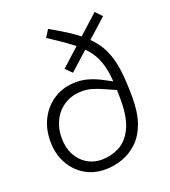

<svg xmlns="http://www.w3.org/2000/svg" viewBox="-140 -868 867 977"><g transform="rotate(-20 293.5 -379.0)"><path d="M276 -512 242 -545 485 -765 518 -730ZM264 7Q200 7 151.5 -23Q103 -53 75.5 -105Q48 -157 48 -222Q48 -291 76.5 -345Q105 -399 156 -430.5Q207 -462 274 -462Q310 -462 344 -451.5Q378 -441 411 -423L471 -391L465 -349L399 -378Q366 -393 340 -400.5Q314 -408 289 -408Q231 -408 190.5 -382Q150 -356 129 -313.5Q108 -271 108 -220Q108 -166 129 -127Q150 -88 185 -67Q220 -46 262 -46Q313 -46 357.5 -68.5Q402 -91 429.5 -146.5Q457 -202 457 -298Q457 -377 450.5 -432Q444 -487 425.5 -528.5Q407 -570 369 -606.5Q331 -643 268 -685L208 -725L233 -765L291 -731Q364 -688 409.5 -645Q455 -602 478 -552Q501 -502 509 -438Q517 -374 517 -290Q517 -206 495.5 -149Q474 -92 437 -58Q400 -24 355 -8.5Q310 7 264 7Z"/></g></svg>

Font: REM Medium ExtraLight
Style: Regular
Weight: 250
Version: Version 1.005;gftools[0.9.28]